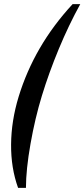

<svg xmlns="http://www.w3.org/2000/svg" viewBox="-20 -851 408 928"><path d="M182.4 -388C205.3 -462.7 232.5 -538.2 264.2 -614.5C295.9 -690.8 330.4 -763 367.9 -831H330.9C268.1 -763 215.2 -691.8 172.1 -617.5C129 -543.2 95.1 -465.3 70.2 -384C46.4 -306 34.2 -229 33.6 -153C33 -77 44.3 -7 67.4 57H105.4C105.5 -2.3 112.9 -73.3 127.5 -156C142.1 -238.7 160.4 -316 182.4 -388Z"/></svg>

Font: Din Kursivschrift
Style: Condensed Italic Polish
Weight: 400
Version: Version 1.07